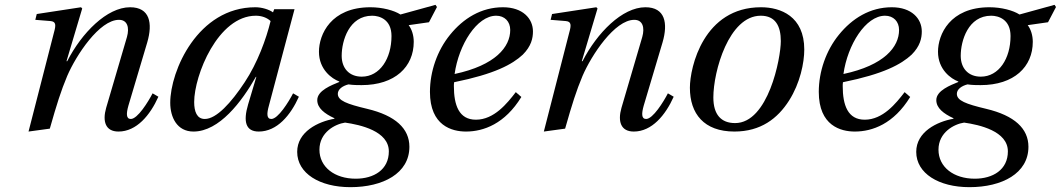

<svg xmlns="http://www.w3.org/2000/svg" viewBox="-20 -532 4387 794"><path d="M98 12 186 0C215 -102 232 -156 258 -218C295 -304 391 -450 472 -450C507 -450 516 -418 505 -379L419 -86C403 -30 416 12 470 12C545 12 601 -56 635 -132L611 -146C593 -111 549 -40 521 -40C501 -40 502 -63 511 -95L589 -357C612 -436 600 -502 518 -502C422 -502 318 -396 258 -279H255L320 -497L315 -502L132 -474L126 -450L188 -445C212 -443 212 -429 203 -397Z M684 -107C684 -47 712 12 780 12C887 12 980 -112 1038 -214H1040L1006 -100C985 -29 996 12 1050 12C1126 12 1182 -56 1216 -132L1192 -146C1174 -111 1130 -40 1102 -40C1082 -40 1083 -63 1092 -95L1198 -494H1114L1109 -481C1092 -493 1063 -502 1036 -502C798 -502 684 -239 684 -107ZM783 -110C783 -220 881 -467 1038 -467C1062 -467 1084 -459 1099 -445C1081 -371 1045 -272 992 -192C936 -107 875 -40 827 -40C794 -40 783 -71 783 -110Z M1209 96C1209 185 1302 242 1429 242C1564 242 1673 185 1673 75C1673 0 1616 -54 1498 -82C1414 -102 1377 -116 1377 -144C1377 -163 1397 -177 1421 -183C1441 -180 1460 -180 1475 -180C1614 -180 1691 -256 1691 -359C1691 -386 1683 -411 1670 -428L1754 -440L1787 -503L1781 -512L1636 -472C1610 -489 1561 -502 1512 -502C1348 -502 1299 -389 1299 -318C1299 -244 1353 -206 1383 -195V-193C1352 -180 1292 -158 1292 -118C1292 -85 1322 -62 1363 -43V-41C1295 -29 1209 13 1209 96ZM1301 87C1301 15 1366 -19 1407 -25C1470 -16 1588 10 1588 94C1588 170 1526 207 1451 207C1364 207 1301 159 1301 87ZM1393 -301C1393 -364 1424 -467 1519 -467C1549 -467 1599 -452 1599 -383C1599 -290 1551 -215 1476 -215C1423 -215 1393 -251 1393 -301Z M1758 -152C1758 -12 1849 12 1907 12C1980 12 2068 -20 2136 -131L2113 -151C2077 -104 2023 -37 1948 -37C1878 -37 1857 -97 1857 -176C1857 -181 1857 -185 1858 -192C2026 -226 2099 -266 2142 -306C2177 -341 2184 -374 2184 -402C2184 -455 2142 -502 2060 -502C1970 -502 1896 -456 1841 -388C1788 -323 1758 -236 1758 -152ZM1860 -226C1877 -347 1952 -467 2032 -467C2067 -467 2090 -443 2090 -408C2090 -338 2029 -262 1860 -226Z M2229 12 2317 0C2346 -102 2363 -156 2389 -218C2426 -304 2522 -450 2603 -450C2638 -450 2647 -418 2636 -379L2550 -86C2534 -30 2547 12 2601 12C2676 12 2732 -56 2766 -132L2742 -146C2724 -111 2680 -40 2652 -40C2632 -40 2633 -63 2642 -95L2720 -357C2743 -436 2731 -502 2649 -502C2553 -502 2449 -396 2389 -279H2386L2451 -497L2446 -502L2263 -474L2257 -450L2319 -445C2343 -443 2343 -429 2334 -397Z M2833 -169C2833 -62 2891 12 3017 12C3126 12 3196 -42 3243 -116C3289 -188 3306 -273 3306 -327C3306 -465 3208 -502 3127 -502C2890 -502 2833 -255 2833 -169ZM2930 -129C2930 -237 2994 -467 3126 -467C3187 -467 3209 -424 3209 -362C3209 -291 3157 -23 3020 -23C2962 -23 2930 -58 2930 -129Z M3366 -152C3366 -12 3457 12 3515 12C3588 12 3676 -20 3744 -131L3721 -151C3685 -104 3631 -37 3556 -37C3486 -37 3465 -97 3465 -176C3465 -181 3465 -185 3466 -192C3634 -226 3707 -266 3750 -306C3785 -341 3792 -374 3792 -402C3792 -455 3750 -502 3668 -502C3578 -502 3504 -456 3449 -388C3396 -323 3366 -236 3366 -152ZM3468 -226C3485 -347 3560 -467 3640 -467C3675 -467 3698 -443 3698 -408C3698 -338 3637 -262 3468 -226Z M3769 96C3769 185 3862 242 3989 242C4124 242 4233 185 4233 75C4233 0 4176 -54 4058 -82C3974 -102 3937 -116 3937 -144C3937 -163 3957 -177 3981 -183C4001 -180 4020 -180 4035 -180C4174 -180 4251 -256 4251 -359C4251 -386 4243 -411 4230 -428L4314 -440L4347 -503L4341 -512L4196 -472C4170 -489 4121 -502 4072 -502C3908 -502 3859 -389 3859 -318C3859 -244 3913 -206 3943 -195V-193C3912 -180 3852 -158 3852 -118C3852 -85 3882 -62 3923 -43V-41C3855 -29 3769 13 3769 96ZM3861 87C3861 15 3926 -19 3967 -25C4030 -16 4148 10 4148 94C4148 170 4086 207 4011 207C3924 207 3861 159 3861 87ZM3953 -301C3953 -364 3984 -467 4079 -467C4109 -467 4159 -452 4159 -383C4159 -290 4111 -215 4036 -215C3983 -215 3953 -251 3953 -301Z"/></svg>

Font: Heuristica
Style: Italic
Weight: 400
Italic angle: -13°
Version: Version 1.0.1